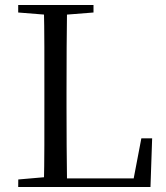

<svg xmlns="http://www.w3.org/2000/svg" viewBox="-20 -748 665 768"><path d="M52.8 0 53.1 -30.1 190.9 -42.1H202.4L202.2 0ZM155.3 0Q157.3 -83.6 157.4 -166.6Q157.5 -249.5 157.5 -328.7V-391.1Q157.5 -476.1 157.4 -560.5Q157.3 -645 155.3 -728H248.3Q247.1 -645.2 246.6 -559.1Q246.1 -473 246.1 -377.8V-319.9Q246.1 -248 246.6 -166Q247.1 -84.1 248.3 0ZM202.2 0 202.4 -34.3H551.7L510.1 -9.9L545.4 -194.8H588.6L581.9 0ZM52.8 -698V-728H354V-698L213.9 -686.9H190.9Z"/></svg>

Font: Noto Serif TC
Style: Regular
Weight: 200
Designer: Ryoko NISHIZUKA 西塚涼子 (kana & ideographs); Frank Grießhammer (Latin, Greek & Cyrillic); Wenlong ZHANG 张文龙 (bopomofo); San
Foundry: Adobe
Version: Version 2.001;hotconv 1.1.0;makeotfexe 2.6.0